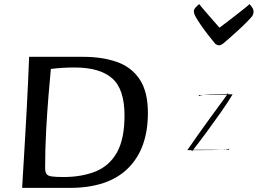

<svg xmlns="http://www.w3.org/2000/svg" viewBox="-20 -916 1315 936"><path d="M88 0Q88 -10 90.5 -45.5Q93 -81 96 -135.5Q99 -190 103 -255Q107 -320 110.5 -388.5Q114 -457 117 -521.5Q120 -586 122 -639H385Q479 -639 550 -614Q621 -589 661 -529Q701 -469 701 -365Q701 -192 604.5 -96Q508 0 319 0ZM289 -53Q378 -53 445.5 -80Q513 -107 550 -172.5Q587 -238 587 -353Q587 -482 526.5 -534.5Q466 -587 344 -587Q284 -587 228 -580Q223 -528 216.5 -450Q210 -372 205 -280.5Q200 -189 200 -98Q200 -79 206 -69Q212 -59 231 -56Q250 -53 289 -53ZM1114 -456Q1092 -419 1058 -370.5Q1024 -322 987.5 -272.5Q951 -223 922 -186H1061Q1088 -187 1091.5 -189Q1095 -191 1096 -191Q1097 -191 1097 -191Q1098 -196 1098 -194Q1098 -191 1097 -191Q1096 -186 1096 -186H1061Q1044 -185 1014 -184.5Q984 -184 936 -184H920Q917 -180 917 -179Q917 -178 913 -184H893Q894 -185 907.5 -204.5Q921 -224 942 -254Q963 -284 987 -317Q1011 -350 1033 -380Q1055 -410 1069.5 -430Q1084 -450 1086 -453H971Q955 -451 954 -449.5Q953 -448 950 -448Q949 -448 949 -448Q948 -444 948 -442Q948 -447 949 -448Q950 -453 951 -453H971Q983 -454 1007.5 -455Q1032 -456 1076 -456H1088Q1090 -459 1090 -463Q1090 -463 1094 -456ZM1048 -695Q1039 -695 1029 -703Q1013 -722 994 -746.5Q975 -771 958.5 -795Q942 -819 934 -834Q925 -849 925 -862Q925 -870 934 -880Q943 -890 951 -896Q953 -893 964 -880Q975 -867 990.5 -849Q1006 -831 1022 -813Q1038 -795 1050 -781Q1069 -795 1093 -813.5Q1117 -832 1139.5 -849.5Q1162 -867 1178 -880Q1194 -893 1196 -896Q1203 -889 1209.5 -879.5Q1216 -870 1216 -859Q1216 -847 1209 -837Q1204 -830 1185.5 -811Q1167 -792 1143 -770Q1119 -748 1098 -729.5Q1077 -711 1067 -703Q1056 -695 1048 -695Z"/></svg>

Font: BriemHand
Style: Regular
Weight: 400
Designer: Gunnlaugur SE Briem, Eben Sorkin
Foundry: Sorkin Type
Version: Version 1.001; ttfautohint (v1.8.4.7-5d5b)